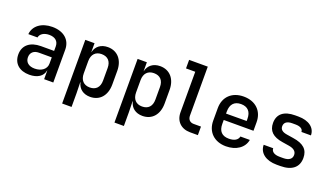

<svg xmlns="http://www.w3.org/2000/svg" viewBox="-79 -1310 3557 2069"><g transform="rotate(20 1700.0 -275.0)"><path d="M305 -560C183 -560 95 -495 87 -398H192C199 -440 243 -468 303 -468C370 -468 410 -434 410 -374V-323H259C136 -323 60 -261 60 -156C60 -53 131 10 245 10C338 10 400 -31 411 -99H413V0H518V-376C518 -489 436 -560 305 -560ZM277 -72C209 -72 168 -106 168 -163C168 -216 204 -249 262 -249H410V-177C410 -115 355 -72 277 -72Z M942 -560C863 -560 808 -518 792 -448H791V-550H685V180H793V23L790 -102H793C808 -32 864 10 942 10C1052 10 1123 -70 1123 -198V-353C1123 -480 1051 -560 942 -560ZM1015 -203C1015 -126 974 -84 904 -84C835 -84 793 -128 793 -205V-346C793 -422 835 -466 904 -466C974 -466 1015 -424 1015 -347Z M1542 -560C1463 -560 1408 -518 1392 -448H1391V-550H1285V180H1393V23L1390 -102H1393C1408 -32 1464 10 1542 10C1652 10 1723 -70 1723 -198V-353C1723 -480 1651 -560 1542 -560ZM1615 -203C1615 -126 1574 -84 1504 -84C1435 -84 1393 -128 1393 -205V-346C1393 -422 1435 -466 1504 -466C1574 -466 1615 -424 1615 -347Z M2176 0V-98H2091C2050 -98 2024 -125 2024 -169V-730H1810V-632H1916V-167C1916 -66 1983 0 2086 0Z M2723 -347C2723 -476 2635 -560 2500 -560C2365 -560 2278 -476 2278 -347V-203C2278 -75 2365 10 2500 10C2617 10 2704 -50 2720 -143H2612C2603 -100 2563 -78 2501 -78C2423 -78 2382 -121 2382 -203V-249H2723ZM2382 -347C2382 -428 2423 -474 2500 -474C2577 -474 2618 -429 2618 -348V-323L2382 -322Z M3124 9C3260 9 3329 -53 3329 -157C3329 -253 3273 -304 3152 -322L3076 -334C3024 -342 2997 -363 2997 -401C2997 -444 3029 -468 3087 -468H3125C3180 -468 3213 -448 3213 -414H3322C3322 -502 3245 -559 3126 -559H3088C2961 -559 2892 -503 2892 -401C2892 -310 2946 -258 3059 -241L3134 -229C3192 -220 3224 -196 3224 -153C3224 -109 3191 -82 3125 -82H3083C3026 -82 2987 -104 2987 -145H2878C2878 -50 2961 9 3081 9Z"/></g></svg>

Font: Tekne LDO SemiBold
Style: Regular
Weight: 600
Monospace: yes
Designer: Alessio Laiso, Mario Rullo, Paolo Rosset
Foundry: Alessio Laiso
Version: Version 1.000;hotconv 1.0.109;makeotfexe 2.5.65596